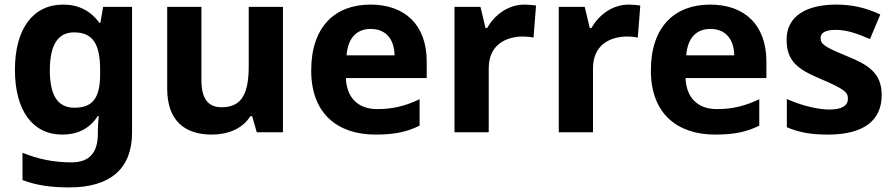

<svg xmlns="http://www.w3.org/2000/svg" viewBox="-20 -576 3897 836"><path d="M255 -556C124 -556 45 -451 45 -272C45 -95 122 10 251 10C316 10 369 -14 406 -71H410C408 -52 406 -26 406 -4V7C406 90 368 131 291 131C216 131 145 117 78 89V208C141 232 205 240 282 240C462 240 555 157 555 1V-546H429L417 -476H413C375 -529 322 -556 255 -556ZM302 -435C382 -435 416 -388 416 -271V-253C416 -145 380 -107 304 -107C231 -107 197 -161 197 -270C197 -380 232 -435 302 -435Z M1212 -546H1063V-289C1063 -173 1036 -109 945 -109C884 -109 857 -149 857 -227V-546H708V-190C708 -50 785 10 902 10C970 10 1035 -14 1070 -70H1078L1098 0H1212Z M1593 -556C1439 -556 1335 -460 1335 -269C1335 -80 1451 10 1615 10C1699 10 1753 -2 1807 -29V-144C1746 -115 1692 -101 1622 -101C1538 -101 1489 -152 1486 -236H1838V-308C1838 -467 1744 -556 1593 -556ZM1594 -450C1664 -450 1697 -401 1698 -335H1489C1495 -414 1536 -450 1594 -450Z M2264 -556C2191 -556 2133 -510 2101 -454H2094L2072 -546H1959V0H2108V-278C2108 -381 2182 -417 2259 -417C2272 -417 2293 -415 2303 -412L2314 -552C2302 -554 2279 -556 2264 -556Z M2718 -556C2645 -556 2587 -510 2555 -454H2548L2526 -546H2413V0H2562V-278C2562 -381 2636 -417 2713 -417C2726 -417 2747 -415 2757 -412L2768 -552C2756 -554 2733 -556 2718 -556Z M3072 -556C2918 -556 2814 -460 2814 -269C2814 -80 2930 10 3094 10C3178 10 3232 -2 3286 -29V-144C3225 -115 3171 -101 3101 -101C3017 -101 2968 -152 2965 -236H3317V-308C3317 -467 3223 -556 3072 -556ZM3073 -450C3143 -450 3176 -401 3177 -335H2968C2974 -414 3015 -450 3073 -450Z M3819 -162C3819 -259 3760 -294 3667 -332C3571 -371 3553 -384 3553 -410C3553 -434 3575 -446 3619 -446C3668 -446 3714 -429 3768 -406L3813 -513C3748 -543 3689 -556 3621 -556C3490 -556 3405 -505 3405 -404C3405 -311 3451 -275 3554 -232C3660 -187 3672 -173 3672 -146C3672 -118 3649 -99 3591 -99C3539 -99 3465 -118 3406 -145V-22C3461 1 3510 10 3586 10C3740 10 3819 -51 3819 -162Z"/></svg>

Font: Noto Kufi Arabic
Style: Bold
Weight: 700
Designer: Monotype Design Team, David Williams, Khaled Hosny
Foundry: Google LLC
Version: Version 2.109